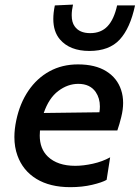

<svg xmlns="http://www.w3.org/2000/svg" viewBox="-20 -782 592 814"><path d="M278 11.5Q192 11.5 134.5 -23.5Q77 -58.5 54 -122.5Q41 -158 41 -201Q41 -234 49 -272Q64 -343.5 100.2 -397Q136.5 -450.5 190 -479.8Q243.5 -509 310.5 -509Q384 -509 430.5 -480Q477 -451 493.5 -400.5Q502 -375 502 -345.5Q502 -317.5 494 -285.5Q487 -256.5 477.5 -229H149.5Q148.5 -218 148.5 -207.5Q148.5 -151 183 -118Q224 -79 299 -79Q333.5 -79 374 -88Q414.5 -97 447 -115L432 -19.5Q413 -8.5 370.8 1.5Q328.5 11.5 278 11.5ZM312 -426.5Q267 -426.5 227 -396.2Q187 -366 165.5 -303L401.5 -306Q403.5 -319 403.5 -330.5Q403.5 -365.5 386 -391.5Q362 -426.5 312 -426.5ZM359 -566Q276 -566 234 -615Q206 -648 206 -701.5Q206 -728 212.5 -759L289.5 -762.5Q284 -737.5 284 -717.5Q284 -687.5 296.5 -670.5Q316.5 -641.5 362.5 -641.5Q408.5 -641.5 436 -670.8Q463.5 -700 476.5 -759H552.5Q532 -662.5 487.5 -614.2Q443 -566 359 -566Z"/></svg>

Font: Heraclito Medium
Style: Italic
Weight: 500
Italic angle: -12°
Designer: Kostas Bartsokas (font) & Cristiano Sobral (main changes)
Foundry: Kostas Bartsokas (font) & Cristiano Sobral (main changes)
Version: Version 1.00;July 8, 2020;FontCreator 13.0.0.2655 64-bit